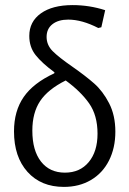

<svg xmlns="http://www.w3.org/2000/svg" viewBox="-20 -726 505 754"><path d="M263 -465Q316 -428 350 -398Q384 -368 408.5 -320.5Q433 -273 433 -209Q433 -145 408 -95.5Q383 -46 337 -19Q291 8 231 8Q141 8 88 -51Q35 -110 35 -210Q35 -290 73 -345Q111 -400 193 -438L194 -442Q145 -478 120 -509.5Q95 -541 95 -585Q95 -641 140.5 -673.5Q186 -706 265 -706Q331 -706 393 -686L378 -619L366 -616Q302 -649 248 -649Q209 -649 186 -631Q163 -613 163 -581Q163 -549 187 -525Q211 -501 263 -465ZM363 -201Q363 -273 330 -320Q297 -367 238 -410Q168 -375 137.5 -329Q107 -283 107 -213Q107 -135 141 -91.5Q175 -48 235 -48Q294 -48 328.5 -89.5Q363 -131 363 -201Z"/></svg>

Font: Alegreya Sans
Style: Regular
Weight: 400
Designer: Juan Pablo del Peral
Foundry: Huerta Tipografica
Version: Version 2.008; ttfautohint (v1.6)